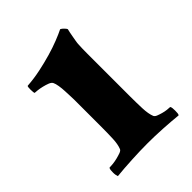

<svg xmlns="http://www.w3.org/2000/svg" viewBox="-141 -519 597 597"><g transform="rotate(-45 157.0 -221.0)"><path d="M231 -145Q231 -117 232 -91.5Q233 -66 239 -51Q241 -46 248.5 -43Q256 -40 265 -37.5Q274 -35 282.5 -34Q291 -33 296 -33Q298 -30 298.5 -25Q299 -20 299 -14Q299 -8 298.5 -3Q298 2 296 4Q267 1 232.5 -1Q198 -3 166 -3Q134 -3 96 -1Q58 1 29 4Q28 2 27 -3Q26 -8 26 -14Q26 -20 26.5 -25Q27 -30 29 -33Q34 -33 44 -34Q54 -35 64 -37.5Q74 -40 82.5 -43Q91 -46 93 -51Q99 -66 100 -89.5Q101 -113 101 -145V-260Q101 -264 100.5 -275Q100 -286 99.5 -299Q99 -312 97 -324Q95 -336 92 -342Q89 -348 80 -351.5Q71 -355 60.5 -357.5Q50 -360 41 -361Q32 -362 29 -362Q28 -363 27.5 -368Q27 -373 27 -378.5Q27 -384 27.5 -388.5Q28 -393 30 -393Q59 -395 87.5 -401Q116 -407 142 -414.5Q168 -422 189.5 -430.5Q211 -439 225 -446Q230 -444 236 -437.5Q242 -431 242 -429Q241 -426 239.5 -418.5Q238 -411 236.5 -402.5Q235 -394 233.5 -385.5Q232 -377 232 -372Q231 -355 231 -334.5Q231 -314 231 -309Z"/></g></svg>

Font: Vermiglione
Style: Bold
Weight: 700
Version: Version 1.000